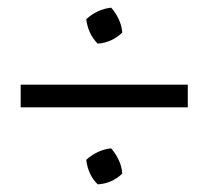

<svg xmlns="http://www.w3.org/2000/svg" viewBox="-20 -531 546 501"><path d="M235 -417Q210 -442 205 -481Q234 -507 270 -511Q282 -498 290 -480.5Q298 -463 299 -446Q272 -420 235 -417ZM34 -251V-310H470V-251ZM235 -50Q210 -74 205 -114Q234 -140 270 -144Q282 -130 290 -113Q298 -96 299 -78Q272 -52 235 -50Z"/></svg>

Font: Piazzolla
Style: Regular
Weight: 400
Designer: Juan Pablo del Peral
Foundry: Huerta Tipografica
Version: Version 1.330